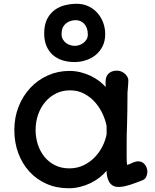

<svg xmlns="http://www.w3.org/2000/svg" viewBox="-20 -980 818 1014"><path d="M55.7 0ZM55.7 -293Q55.7 -359.4 78.1 -416.5Q100.6 -473.6 139.9 -515.6Q179.2 -557.6 232.2 -581.5Q285.2 -605.5 346.7 -605.5Q377.9 -605.5 406.5 -598.1Q435.1 -590.8 459.7 -578.9Q484.4 -566.9 504.2 -551.8Q523.9 -536.6 538.1 -520.5Q537.6 -527.3 537.6 -535.2Q537.6 -543 537.6 -548.8Q537.6 -561 541 -571.5Q544.4 -582 551.8 -589.8Q559.1 -597.7 570.3 -602.3Q581.5 -606.9 597.7 -606.9Q611.3 -606.9 622.3 -601.8Q633.3 -596.7 641.1 -589.1Q648.9 -581.5 653.3 -573Q657.7 -564.5 657.7 -557.6Q657.7 -541 656 -524.2Q654.3 -507.3 653.3 -490.2Q653.3 -436.5 652.6 -395.3Q651.9 -354 650.9 -319.3Q649.9 -295.9 649.4 -270.8Q648.9 -245.6 648.9 -224.6Q648.9 -177.2 648.9 -149.4Q648.9 -121.6 651.4 -108.9Q655.8 -109.9 664.3 -113.3Q672.9 -116.7 680.2 -120.6Q687 -123 693.8 -125.5Q700.7 -127.9 710.9 -127.9Q722.7 -127.9 731.4 -122.8Q740.2 -117.7 746.3 -109.6Q752.4 -101.6 755.4 -91.6Q758.3 -81.5 758.3 -72.3Q758.3 -59.1 752 -45.7Q745.6 -32.2 728.5 -26.4Q713.9 -21 698.7 -15.1Q683.6 -9.3 668.2 -4.4Q652.8 0.5 637.5 3.9Q622.1 7.3 606 7.3Q586.9 7.3 574.7 -0.5Q562.5 -8.3 555.7 -20.8Q548.8 -33.2 545.9 -48.3Q543 -63.5 542.5 -78.1Q527.3 -59.1 505.9 -42.5Q484.4 -25.9 458.5 -13.2Q432.6 -0.5 403.1 6.8Q373.5 14.2 342.3 14.2Q278.8 14.2 226.1 -9Q173.3 -32.2 135.5 -73.5Q97.7 -114.7 76.7 -170.9Q55.7 -227.1 55.7 -293ZM168 -293Q168 -253.4 179.9 -216.8Q191.9 -180.2 214.6 -152.1Q237.3 -124 270.5 -107.4Q303.7 -90.8 345.7 -90.8Q387.2 -90.8 420.9 -106.9Q454.6 -123 479.7 -148.9Q504.9 -174.8 521 -206.8Q537.1 -238.8 543 -271V-314Q537.6 -343.8 522.7 -377Q507.8 -410.2 483.6 -438.2Q459.5 -466.3 425.8 -484.6Q392.1 -502.9 349.6 -502.9Q309.6 -502.9 276.4 -486.6Q243.2 -470.2 219 -441.7Q194.8 -413.1 181.4 -375Q168 -336.9 168 -293ZM373.5 -652.3Q338.9 -652.3 309.6 -661.6Q280.3 -670.9 258.8 -689.9Q237.3 -709 225.3 -737.3Q213.4 -765.6 213.4 -803.7Q213.4 -848.6 228.5 -878.7Q243.7 -908.7 268.1 -926.8Q292.5 -944.8 323.2 -952.4Q354 -960 385.3 -960Q419.4 -960 447.3 -946.8Q475.1 -933.6 494.6 -911.4Q514.2 -889.2 524.9 -860.4Q535.6 -831.5 535.6 -800.3Q535.6 -763.7 522 -736.1Q508.3 -708.5 485.6 -689.9Q462.9 -671.4 433.8 -661.9Q404.8 -652.3 373.5 -652.3ZM376 -737.8Q386.2 -737.8 398.2 -741.7Q410.2 -745.6 420.2 -753.2Q430.2 -760.7 437 -771.7Q443.8 -782.7 443.8 -797.4Q443.8 -816.4 438.7 -830.6Q433.6 -844.7 424.8 -854.2Q416 -863.8 404.3 -868.7Q392.6 -873.5 379.9 -873.5Q370.1 -873.5 357.4 -870.6Q344.7 -867.7 333 -859.6Q321.3 -851.6 313.2 -837.4Q305.2 -823.2 305.2 -800.3Q305.2 -784.2 311.8 -772.5Q318.4 -760.7 328.6 -752.9Q338.9 -745.1 351.3 -741.5Q363.8 -737.8 376 -737.8Z"/></svg>

Font: Autour One
Style: Regular
Weight: 400
Version: Version 1.007; ttfautohint (v0.92) -l 24 -r 24 -G 200 -x 7 -